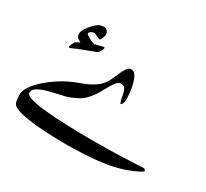

<svg xmlns="http://www.w3.org/2000/svg" viewBox="-157 -842 1356 1266"><g transform="rotate(30 521.0 -209.5)"><path d="M1007.8 84Q1007.8 86.4 979.7 101.6Q951.7 116.7 901.9 134.8Q852.1 152.8 787.1 165Q744.1 172.9 696.8 177.7Q649.4 182.6 604.7 184.8Q560.1 187 524.7 187.7Q489.3 188.5 470.2 188.5Q446.3 188.5 405.5 187.7Q364.7 187 315.7 184.3Q266.6 181.6 218.3 176.3Q169.9 170.9 130.4 162.1Q90.8 153.3 69.3 140.1Q49.8 129.4 45.4 105.5Q41 81.5 41 58.1Q41 26.4 64.9 -8.5Q88.9 -43.5 126.2 -76.7Q163.6 -109.9 205.1 -137Q246.6 -164.1 281.7 -180.2Q325.2 -199.7 370.4 -216.1Q415.5 -232.4 454.1 -259.5Q492.7 -286.6 517.1 -337.4Q526.4 -356.9 537.8 -385Q549.3 -413.1 563.7 -434.6Q578.1 -456.1 596.2 -456.1Q618.2 -456.1 632.1 -432.9Q646 -409.7 653.8 -376.7Q661.6 -343.8 664.6 -313Q667.5 -282.2 667.5 -267.1Q667.5 -256.8 663.6 -241.9Q659.7 -227.1 649.9 -221.2Q641.6 -230 637.9 -249Q634.3 -268.1 630.4 -289.1Q626.5 -310.1 617.2 -325Q607.9 -339.8 587.4 -339.8Q567.4 -339.8 552 -321.8Q536.6 -303.7 521.5 -275.4Q506.3 -247.1 487.3 -215.1Q468.3 -183.1 441.2 -154.5Q414.1 -126 373.5 -107.9Q357.9 -101.1 341.6 -94.5Q325.2 -87.9 308.6 -83.5Q284.2 -77.1 247.8 -69.6Q211.4 -62 175.3 -51.3Q139.2 -40.5 115 -24.9Q90.8 -9.3 90.8 13.7Q90.8 32.7 134.3 45.4Q177.7 58.1 252 65.2Q326.2 72.3 419.2 75.4Q512.2 78.6 610.8 78.6Q721.7 78.6 805.7 75.7Q889.6 72.8 939 70.1Q988.3 67.4 995.1 67.4Q999 67.4 1003.4 73.5Q1007.8 79.6 1007.8 84ZM372.6 -486.8Q372.6 -483.4 368.7 -473.1Q364.7 -462.9 358.4 -453.4Q352.1 -443.8 344.2 -441.4Q335.9 -438.5 306.4 -427Q276.9 -415.5 248.5 -405.3Q214.8 -392.6 195.8 -383.3Q176.8 -374 171.4 -374Q165 -374 165 -380.9Q165 -386.2 172.4 -401.4Q179.7 -416.5 182.6 -420.9Q187 -425.3 199.5 -432.4Q211.9 -439.5 217.3 -441.4Q207 -444.3 193.1 -456.1Q179.2 -467.8 179.2 -486.8Q179.2 -505.9 196.3 -531Q213.4 -556.2 229.5 -572.3Q256.3 -598.6 272 -603.5Q287.6 -608.4 301.3 -608.4Q316.4 -608.4 326.7 -596.2Q336.9 -584 336.9 -568.4Q336.9 -561 333 -549.8Q329.1 -538.6 324.2 -529.8Q319.3 -521 315.9 -521Q310.5 -521 293.2 -530.8Q275.9 -540.5 262.2 -540.5Q250 -540.5 239.5 -532.5Q229 -524.4 229 -516.6Q229 -513.7 241.9 -504.4Q254.9 -495.1 272.7 -486.6Q290.5 -478 303.7 -477.5Q320.8 -481.4 341.8 -486.8Q362.8 -492.2 366.7 -493.2Q372.6 -493.7 372.6 -486.8Z"/></g></svg>

Font: Scheherazade New Medium
Style: Regular
Weight: 500
Designer: SIL International
Foundry: SIL International
Version: Version 4.000